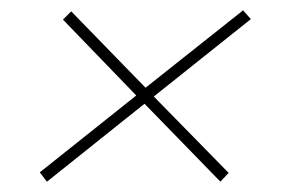

<svg xmlns="http://www.w3.org/2000/svg" viewBox="-20 -474 566 372"><path d="M278 -287 423 -139 407 -122 260 -273 71 -122 57 -140 244 -289 102 -436 118 -452 262 -304 451 -454 466 -437Z"/></svg>

Font: Ezarion Thin
Style: Italic
Weight: 250
Italic angle: -8°
Designer: Natanael Gama
Version: Version 1.001;PS 001.001;hotconv 1.0.70;makeotf.lib2.5.58329